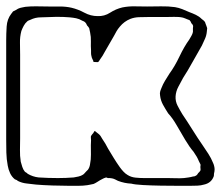

<svg xmlns="http://www.w3.org/2000/svg" viewBox="-20 -575 713 620"><path d="M594 25Q583 25 556.5 25Q530 25 499 24.5Q468 24 441.5 22.5Q415 21 404 18Q382 17 361 9Q357 7 352 4.5Q347 2 342 1Q338 0 334.5 0Q331 0 328 0Q323 -3 320 -1Q316 0 311.5 2.5Q307 5 303 7Q298 10 292.5 13.5Q287 17 282 19Q278 20 272.5 21Q267 22 262 23Q248 25 233 25Q218 25 203 25Q181 25 150 24Q119 23 96 21Q81 19 66 17.5Q51 16 37 9Q36 7 33 6Q30 5 28 4Q18 -4 12.5 -16Q7 -28 5 -40Q1 -61 0.5 -82.5Q0 -104 0 -125V-445Q0 -466 1.5 -489.5Q3 -513 16 -530Q18 -532 19.5 -534.5Q21 -537 22 -538Q27 -541 32 -543Q38 -547 41 -548Q46 -550 52 -551Q58 -552 62 -553Q81 -555 99.5 -554.5Q118 -554 137 -554Q155 -554 174 -554Q193 -554 211 -550Q232 -545 252.5 -534Q273 -523 295 -523Q317 -522 335.5 -534Q354 -546 375 -551Q395 -555 415.5 -554.5Q436 -554 455 -554Q477 -554 500 -554.5Q523 -555 545 -552Q557 -550 568.5 -545.5Q580 -541 591 -536Q602 -532 612.5 -527Q623 -522 631 -514Q633 -512 636 -510Q639 -508 640 -506Q642 -505 642.5 -502.5Q643 -500 644 -498Q645 -495 646.5 -491.5Q648 -488 649 -484L648 -474Q647 -461 642 -450Q637 -439 632 -428Q619 -406 602.5 -376Q586 -346 571 -323Q564 -310 556 -295Q548 -280 547 -264Q546 -248 553.5 -233.5Q561 -219 569 -206Q584 -184 601.5 -156Q619 -128 635 -105Q644 -92 653 -78Q662 -64 668 -49Q670 -45 671.5 -39Q673 -33 673 -28Q673 -22 671 -14Q671 -7 670 -5Q662 16 639 21Q629 24 617.5 24.5Q606 25 594 25ZM445 0H523Q536 0 548.5 0.5Q561 1 574 0Q582 -1 589 -2Q596 -3 603 -5Q609 -5 613 -8Q615 -9 617 -11.5Q619 -14 620 -16Q622 -18 624 -20Q626 -22 627 -24Q628 -26 627.5 -30Q627 -34 627 -36Q627 -38 627.5 -40.5Q628 -43 627 -45Q625 -50 622 -55Q617 -68 605 -85Q592 -100 578 -123.5Q564 -147 550.5 -170.5Q537 -194 523 -209Q514 -223 506.5 -236.5Q499 -250 497 -266Q497 -269 496.5 -272Q496 -275 497 -277Q497 -280 498.5 -283.5Q500 -287 501 -290Q506 -303 513 -314.5Q520 -326 527 -337Q544 -360 559.5 -392.5Q575 -425 591 -447Q594 -452 598 -459Q602 -466 603 -472V-484Q603 -486 603.5 -488.5Q604 -491 603 -493Q603 -495 598 -500Q596 -506 592 -510L584 -513Q581 -514 578 -515.5Q575 -517 571 -518Q558 -521 542 -520.5Q526 -520 512 -520H456Q443 -520 428.5 -519.5Q414 -519 401 -514Q381 -506 367 -489Q361 -482 356.5 -474.5Q352 -467 348 -459Q340 -446 333 -433Q326 -420 318 -407Q312 -395 303 -383Q302 -382 300.5 -379Q299 -376 297 -375Q296 -374 291.5 -374.5Q287 -375 282 -375Q281 -377 281 -378.5Q281 -380 280 -381Q276 -388 275 -395Q274 -399 274 -403.5Q274 -408 274 -412Q273 -426 273.5 -441Q274 -456 271 -470L268 -484Q267 -486 265 -488.5Q263 -491 261 -493Q259 -499 255 -503Q252 -506 246 -508Q236 -514 226 -516Q216 -518 205 -519Q183 -521 159 -520.5Q135 -520 112 -519Q94 -519 78 -511Q76 -510 73 -509Q70 -508 68 -506Q61 -500 56.5 -491.5Q52 -483 49 -475Q44 -456 44.5 -436.5Q45 -417 45 -398V-128Q45 -110 44.5 -91Q44 -72 47 -53Q49 -45 52 -36Q55 -27 60 -21Q62 -19 65 -17.5Q68 -16 69 -14Q86 -4 105 -2Q121 -1 136 -0.5Q151 0 167 0Q180 0 192.5 -0.5Q205 -1 218 -2Q225 -3 233.5 -5Q242 -7 248 -11Q251 -13 253.5 -16Q256 -19 258 -21Q260 -23 261.5 -24.5Q263 -26 264 -27Q269 -34 270.5 -43Q272 -52 273 -60Q274 -76 273.5 -91Q273 -106 274 -122Q274 -125 273.5 -129.5Q273 -134 274 -136Q275 -138 277.5 -141Q280 -144 281 -145Q282 -146 283.5 -149Q285 -152 286 -152Q287 -152 290 -149L299 -142Q305 -137 310 -127Q315 -120 320 -111.5Q325 -103 329 -95Q338 -80 347.5 -64.5Q357 -49 367 -35Q372 -28 378.5 -21Q385 -14 392 -10Q403 -3 417 -1.5Q431 0 445 0Z"/></svg>

Font: Rubik Vinyl
Style: Regular
Weight: 400
Designer: Hubert and Fischer, NaN
Foundry: Hubert and Fischer, NaN
Version: Version 2.200